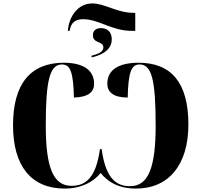

<svg xmlns="http://www.w3.org/2000/svg" viewBox="-20 -1090 1176 1120"><path d="M376 -910H386L388 -919C396 -955 416 -978 465 -978C557 -978 631 -910 749 -910H769V-1015H762C660 -1015 593 -1070 518 -1070C436 -1070 382 -996 376 -910ZM514 -765V-755C599 -774 632 -815 632 -860C632 -901 609 -926 569 -926C542 -926 522 -913 522 -885C522 -834 583 -852 583 -814C583 -785 550 -775 514 -765ZM357 10C457 10 527 -31 567 -81C608 -30 670 10 773 10C964 10 1079 -128 1079 -364C1079 -605 981 -724 789 -724C680 -724 606 -688 606 -601C606 -554 640 -521 725 -521C728 -666 745 -714 794 -714C865 -714 888 -625 888 -358C888 -111 845 -4 739 -4C655 -4 596 -52 573 -220H563C540 -54 481 -6 397 -6C291 -6 247 -112 247 -358C247 -625 271 -714 342 -714C391 -714 408 -666 411 -521C495 -523 529 -554 529 -601C529 -688 455 -724 352 -724C157 -724 56 -600 56 -359C56 -123 161 10 357 10Z"/></svg>

Font: Noto Serif Display ExtraBold
Style: Regular
Weight: 800
Designer: Monotype Design Team
Foundry: Monotype Imaging Inc.
Version: Version 2.009